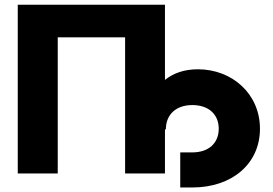

<svg xmlns="http://www.w3.org/2000/svg" viewBox="-20 -748 1177 828"><path d="M691.4 -727.5H56.6V0H229V-586.9H519.5V0H691.4V-189.9H695.3C695.3 -254.4 739.3 -294.9 809.6 -294.9C878.9 -294.9 923.3 -255.4 923.3 -192.9C923.3 -129.9 878.9 -90.8 809.6 -90.8H757.3V60.5H809.6C981 60.5 1101.1 -42 1101.1 -192.9C1101.1 -343.3 981 -449.2 833.5 -449.2C774.9 -449.2 727.5 -432.6 691.4 -403.3Z"/></svg>

Font: Inter ExtraBold
Style: Regular
Weight: 800
Designer: Rasmus Andersson
Foundry: rsms
Version: Version 4.001;git-9221beed3